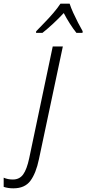

<svg xmlns="http://www.w3.org/2000/svg" viewBox="-153 -785 470 1045"><path d="M-80 240Q-110 240 -133 232V182Q-111 192 -83 192Q-47 192 -27 164.5Q-7 137 6 76L134 -532H189L59 81Q43 158 12.5 199Q-18 240 -80 240ZM44 -615Q63 -635 88.5 -661Q114 -687 137.5 -714.5Q161 -742 176 -765H226Q233 -743 245.5 -715.5Q258 -688 272 -661Q286 -634 297 -615L296 -606H263Q246 -627 227.5 -656Q209 -685 194 -714Q167 -685 137 -657Q107 -629 78 -606H43Z"/></svg>

Font: Noto Sans SemiCondensed Light
Style: Italic
Weight: 300
Width: 4
Italic angle: -12°
Designer: Monotype Design Team
Foundry: Monotype Imaging Inc.
Version: Version 2.013; ttfautohint (v1.8.4.7-5d5b)